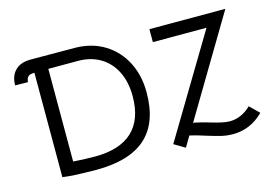

<svg xmlns="http://www.w3.org/2000/svg" viewBox="-93 -881 1551 1089"><g transform="rotate(-15 682.5 -336.5)"><path d="M213 5 156 -1V-614Q130 -614 120 -605Q109 -596 107 -572L32 -573Q32 -633 69 -665Q99 -692 157 -692L423 -691Q518 -688 590 -643Q662 -598 702 -520Q742 -442 742 -342Q742 -165 645.5 -78Q549 9 352 9Q319 9 277.5 7.5Q236 6 213 5ZM660 -342Q660 -425 629.5 -486.5Q599 -548 543 -581.5Q487 -615 412 -615H238V-71Q258 -69 297 -67.5Q336 -66 365 -66Q511 -66 585.5 -135.5Q660 -205 660 -342ZM1165 -608H850V-684H1296L952 -107L968 -104Q1002 -97 1045 -84Q1120 -61 1156 -61Q1190 -61 1222.5 -75.5Q1255 -90 1281 -116L1335 -63Q1258 14 1156 14Q1121 14 1090 7Q1059 0 1008 -16Q950 -35 913 -43L876 19L812 -19Z"/></g></svg>

Font: Bellota
Style: Bold
Weight: 700
Designer: Kemie Guaida
Foundry: Kemie Guaida
Version: Version 4.001